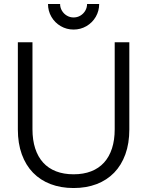

<svg xmlns="http://www.w3.org/2000/svg" viewBox="-20 -933 742 968"><path d="M351 -784Q315.8 -784 286.2 -801.2Q256.5 -818.5 239.2 -848.2Q222 -877.8 222 -913H283Q283 -894.7 292.2 -879.1Q301.5 -863.5 317.1 -854.2Q332.7 -845 351 -845Q369.7 -845 385.2 -854.2Q400.8 -863.5 409.9 -879.1Q419 -894.7 419 -913H480Q480 -877.8 462.8 -848.2Q445.5 -818.5 415.8 -801.2Q386.2 -784 351 -784ZM351 15Q415.2 15 467.1 -4.8Q519 -24.7 555.6 -62.4Q592.2 -100.2 612.1 -155.1Q632 -210 632 -280V-720H558.3V-281.3Q558.3 -227 544.6 -184.7Q530.8 -142.3 504.5 -113.3Q478.2 -84.3 439.5 -69.3Q400.8 -54.3 351 -54.3Q301.2 -54.3 262.5 -69.3Q223.8 -84.3 197.5 -113.3Q171.2 -142.3 157.4 -184.7Q143.7 -227 143.7 -281.3V-720H70V-280Q70 -210 89.9 -155.1Q109.8 -100.2 146.4 -62.4Q183 -24.7 235 -4.8Q287 15 351 15Z"/></svg>

Font: Vela Sans GX ExtLt
Style: Regular
Weight: 200
Designer: Principal design: Mikhail Sharanda - project Manrope.
Design modification: Ravid Balaliev
Foundry: Mikhail Sharanda
Version: Version 1.001